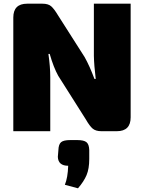

<svg xmlns="http://www.w3.org/2000/svg" viewBox="-20 -710 778 1039"><path d="M687 -690V-75Q687 0 612 0H529Q498 0 481.5 -14Q465 -28 445 -63L295 -300Q270 -345 249 -418H242Q252 -348 252 -292V0H52V-615Q52 -690 127 -690H210Q241 -690 257 -676Q273 -662 294 -627L438 -401Q465 -353 491 -283H498Q489 -357 488 -408V-690ZM360 48H398Q434 48 448 59.5Q462 71 463 102V150Q463 203 448.5 237.5Q434 272 402 309L331 290Q347 251 349 187Q295 187 293 139L296 102Q297 71 310.5 59.5Q324 48 360 48Z"/></svg>

Font: Exo 2.0 Black
Style: Regular
Weight: 900
Designer: Natanael Gama
Version: Version 1.001;PS 001.001;hotconv 1.0.70;makeotf.lib2.5.58329